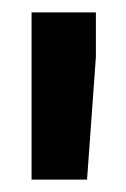

<svg xmlns="http://www.w3.org/2000/svg" viewBox="-20 -770 202 309"><path d="M134.3 -678.2 120.1 -481H30.8V-750H134.3Z"/></svg>

Font: Roboto-o
Style: o-Bold
Weight: 700
Designer: Google
Version: Version 2.134; 2016; ttfautohint (v1.6)